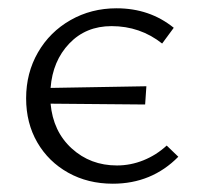

<svg xmlns="http://www.w3.org/2000/svg" viewBox="-20 -438 475 463"><path d="M410 -60Q346 5 252 5Q192 5 144.5 -21.5Q97 -48 70 -94.5Q43 -141 43 -201Q43 -262 71.5 -311.5Q100 -361 150 -389.5Q200 -418 261 -418Q341 -418 399 -371L371 -333Q318 -375 249 -375Q187 -375 147 -333Q107 -291 102 -226L333 -230L330 -186L102 -188Q108 -121 153 -80Q198 -39 262 -39Q295 -39 326 -51.5Q357 -64 382 -87Z"/></svg>

Font: Isabella Sans
Style: Regular
Weight: 400
Designer: Original fonts by Christian Thalmann (Catharsis Fonts), Modifications by Cristiano Sobral
Version: Version 0.002;July 12, 2020;FontCreator 13.0.0.2655 64-bit; 